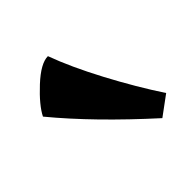

<svg xmlns="http://www.w3.org/2000/svg" viewBox="-82 -843 357 357"><g transform="rotate(-45 96.5 -664.0)"><path d="M155 -548 193 -576Q162 -623 132 -679.5Q102 -736 86 -780Q67 -780 38.5 -753.5Q10 -727 0 -707Q61 -633 155 -548Z"/></g></svg>

Font: TMT Limkin
Style: Regular
Weight: 400
Designer: Gabriel Drozdov
Version: Version 1.000;Glyphs 3.1.2 (3151)